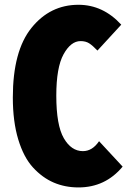

<svg xmlns="http://www.w3.org/2000/svg" viewBox="-20 -780 540 811"><path d="M311.5 11.7Q254.9 11.7 207 -8.8Q159.2 -29.3 119.6 -72.3Q80.1 -115.2 57.1 -190.9Q34.2 -266.6 34.2 -368.2Q34.2 -564.5 112.8 -662.1Q191.4 -759.8 311.5 -759.8Q415 -759.8 492.2 -675.8L391.6 -566.4Q371.1 -587.9 356.4 -597.2Q341.8 -606.4 320.3 -606.4Q279.3 -606.4 248.5 -550.8Q217.8 -495.1 217.8 -376Q217.8 -251 249.5 -196.3Q281.2 -141.6 330.1 -141.6Q370.1 -141.6 398.4 -183.6L498 -76.2Q424.8 11.7 311.5 11.7Z"/></svg>

Font: Gen Shin Gothic Monospace Heavy
Style: Bold
Weight: 800
Designer: [Source Han Sans]
Ryoko NISHIZUKA  (kana & ideographs); Paul D. Hunt (Latin, Greek & Cyrillic); Wenlong ZHANG  (bopomofo
Version: Version 1.002.20150607